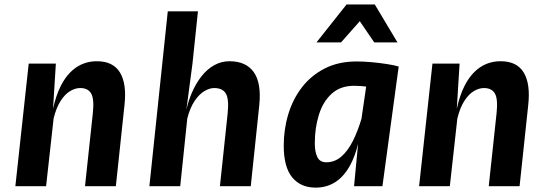

<svg xmlns="http://www.w3.org/2000/svg" viewBox="-20 -830 2440 856"><path d="M48.5 0 108 -546.5H229L216.5 -345Q229.5 -404.5 251 -447Q279 -502 319.8 -529.5Q360.5 -557 412 -557Q484.5 -557 515 -506.5Q545.5 -456 535 -361.5L496.5 0H359L394 -326.5Q400.5 -388.5 386.5 -413Q372.5 -437.5 337.5 -437.5Q315.5 -437.5 292.8 -424Q270 -410.5 250.5 -380.5Q231 -350.5 219 -302L185.5 0Z M646 0 728 -779.5H862.5L838 -545.5L811 -341Q820 -380.5 835 -415.5Q853 -457.5 878 -489.5Q903 -521.5 934.8 -539.2Q966.5 -557 1003 -557Q1077 -557 1111.5 -508.2Q1146 -459.5 1136 -361.5L1098 0H960.5L995 -325Q1001.5 -388 987 -412.8Q972.5 -437.5 934.5 -437.5Q914.5 -437.5 891.5 -424Q868.5 -410.5 848 -380.5Q827.5 -350.5 815 -302L783.5 0Z M1558.5 0 1576.5 -189Q1563.5 -135.5 1542.5 -96Q1515.5 -45 1476.5 -19.2Q1437.5 6.5 1387 6.5Q1320.5 6.5 1282.8 -39.2Q1245 -85 1245 -180.5Q1245 -254 1265.5 -321.5Q1286 -389 1327 -441.8Q1368 -494.5 1428.8 -525.2Q1489.5 -556 1570 -556Q1601 -556 1636.8 -552.8Q1672.5 -549.5 1704.8 -544.5Q1737 -539.5 1757.5 -533.5L1685 0ZM1612.5 -444Q1599 -445.5 1587.5 -446.5Q1569 -447.5 1558.5 -447.5Q1497.5 -447.5 1458.8 -412.2Q1420 -377 1401.8 -318.5Q1383.5 -260 1383.5 -191Q1383.5 -153 1394.8 -129.8Q1406 -106.5 1435 -106.5Q1472 -106.5 1501.2 -131.5Q1530.5 -156.5 1553.5 -202Q1574.5 -244 1591.5 -300ZM1391 -641 1525 -810H1651L1752 -641H1648.5L1584 -735.5L1500.5 -641Z M1848.5 0 1908 -546.5H2029L2016.5 -345Q2029.5 -404.5 2051 -447Q2079 -502 2119.8 -529.5Q2160.5 -557 2212 -557Q2284.5 -557 2315 -506.5Q2345.5 -456 2335 -361.5L2296.5 0H2159L2194 -326.5Q2200.5 -388.5 2186.5 -413Q2172.5 -437.5 2137.5 -437.5Q2115.5 -437.5 2092.8 -424Q2070 -410.5 2050.5 -380.5Q2031 -350.5 2019 -302L1985.5 0Z"/></svg>

Font: Spline Sans Mono SemiBold
Style: Italic
Weight: 600
Italic angle: -4°
Monospace: yes
Version: Version 1.004